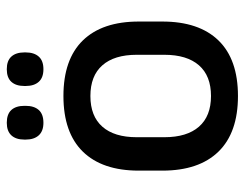

<svg xmlns="http://www.w3.org/2000/svg" viewBox="-98 -611 722 566"><g transform="rotate(-90 263.0 -328.0)"><path d="M263 12.5Q155 12.5 99 -45Q43 -102.5 43 -210.5V-280Q43 -387.5 99 -444.8Q155 -502 263 -502Q371 -502 426.8 -444.8Q482.5 -387.5 482.5 -280V-210.5Q482.5 -102.5 426.8 -45Q371 12.5 263 12.5ZM263 -67Q322.5 -67 353.5 -102.5Q384.5 -138 384.5 -204.5V-286Q384.5 -352 353.5 -387.2Q322.5 -422.5 263 -422.5Q203.5 -422.5 172.5 -387.2Q141.5 -352 141.5 -286V-204.5Q141.5 -138 172.5 -102.5Q203.5 -67 263 -67ZM184 -561Q159.5 -561 147 -574.8Q134.5 -588.5 134.5 -613.5V-617Q134.5 -642 147 -655.5Q159.5 -669 184 -669Q209.5 -669 221.8 -655.5Q234 -642 234 -617V-613.5Q234 -588.5 221.8 -574.8Q209.5 -561 184 -561ZM342 -561Q317 -561 304.8 -574.8Q292.5 -588.5 292.5 -613.5V-617Q292.5 -642 304.8 -655.5Q317 -669 342 -669Q367 -669 379.2 -655.5Q391.5 -642 391.5 -617V-613.5Q391.5 -588.5 379.2 -574.8Q367 -561 342 -561Z"/></g></svg>

Font: Anek Kannada Medium Medium
Style: Regular
Weight: 500
Version: Version 1.003